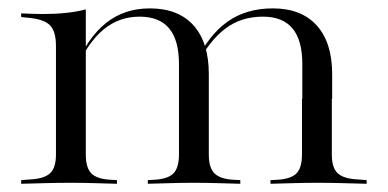

<svg xmlns="http://www.w3.org/2000/svg" viewBox="-20 -447 943 467"><path d="M152.4 -2.4Q121 -2.4 92.3 -1.6Q63.7 -0.8 31.5 0V-8.9L52.4 -10.5Q87.1 -12.1 101.6 -25.4Q116.1 -38.7 116.1 -71V-206.5H188.7V-71Q188.7 -38.7 202.4 -25Q216.1 -11.3 250 -9.7L264.5 -8.9V0Q234.7 -0.8 207.7 -1.6Q180.6 -2.4 152.4 -2.4ZM116.1 -206.5V-335.5Q116.1 -371 101.2 -385.9Q86.3 -400.8 46 -404L31.5 -405.6V-414.5Q50.8 -413.7 61.7 -413.3Q72.6 -412.9 84.7 -412.9Q114.5 -412.9 141.1 -415.7Q167.7 -418.5 188.7 -424.2V-414.5V-206.5ZM415.3 -206.5V-291.1Q415.3 -349.2 391.5 -377.8Q367.7 -406.5 319.4 -406.5Q269.4 -406.5 231.5 -375Q193.5 -343.5 163.7 -276.6L162.9 -283.9Q193.5 -355.6 237.9 -391.1Q282.3 -426.6 344.4 -426.6Q413.7 -426.6 450.8 -385.1Q487.9 -343.5 487.9 -266.9V-206.5ZM451.6 -2.4Q423.4 -2.4 396.4 -1.6Q369.4 -0.8 339.5 0V-8.9L354 -9.7Q387.9 -11.3 401.6 -25Q415.3 -38.7 415.3 -71V-206.5H487.9V-71Q487.9 -38.7 502 -25Q516.1 -11.3 549.2 -9.7L564.5 -8.9V0Q533.9 -0.8 507.3 -1.6Q480.6 -2.4 451.6 -2.4ZM715.3 -206.5V-291.1Q715.3 -349.2 691.5 -377.8Q667.7 -406.5 619.4 -406.5Q566.9 -406.5 528.6 -377.8Q490.3 -349.2 457.3 -287.9L455.6 -295.2Q487.9 -362.1 533.5 -394.4Q579 -426.6 643.5 -426.6Q712.9 -426.6 750.4 -385.1Q787.9 -343.5 787.9 -266.9V-206.5ZM750.8 -2.4Q722.6 -2.4 695.6 -1.6Q668.5 -0.8 637.9 0V-8.9L653.2 -9.7Q687.1 -11.3 700.8 -25Q714.5 -38.7 714.5 -71V-206.5H787.1V-71Q787.1 -38.7 801.6 -25.4Q816.1 -12.1 850.8 -10.5L871.8 -8.9V0Q839.5 -0.8 810.9 -1.6Q782.3 -2.4 750.8 -2.4Z"/></svg>

Font: Playfair 144pt SemiExpanded Light
Style: Regular
Weight: 300
Width: 6
Designer: Claus Eggers Sørensen
Foundry: Claus Eggers Sørensen
Version: Version 2.203